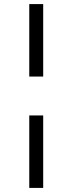

<svg xmlns="http://www.w3.org/2000/svg" viewBox="-20 -780 354 938"><path d="M191 -406V-760H123V-406ZM191 138V-216H123V138Z"/></svg>

Font: IBM Plex Arabic
Style: Regular
Weight: 400
Designer: Mike Abbink, Paul van der Laan, Pieter van Rosmalen, Wael Morcos, Khajak Apelian
Foundry: Bold Monday
Version: Version 1.0